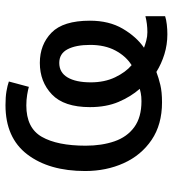

<svg xmlns="http://www.w3.org/2000/svg" viewBox="14 -600 615 682"><g transform="rotate(-90 321.0 -258.5)"><path d="M289 -546Q318 -546 338.5 -542.5Q359 -539 373 -534L354 -463Q344 -466 326 -469Q308 -472 288 -472Q208 -472 176.5 -417Q145 -362 145 -261Q145 -204 160.5 -159Q176 -114 211 -88.5Q246 -63 303 -63Q320 -63 332 -65.5Q344 -68 347 -69Q319 -101 300.5 -144.5Q282 -188 282 -246Q282 -338 327 -381Q372 -424 439 -424Q504 -424 546.5 -382.5Q589 -341 589 -246Q589 -178 560.5 -129.5Q532 -81 493 -54Q503 -50 518 -46Q533 -42 548 -42Q578 -42 605 -49V21Q593 25 575.5 27Q558 29 541 29Q504 29 470 18.5Q436 8 407 -10Q386 -2 361 4Q336 10 299 10Q220 10 165.5 -27Q111 -64 83 -126Q55 -188 55 -263Q55 -391 114 -468.5Q173 -546 289 -546ZM439 -355Q405 -355 387.5 -325.5Q370 -296 370 -243Q370 -194 388 -156.5Q406 -119 431 -98Q463 -118 483 -155.5Q503 -193 503 -245Q503 -296 487.5 -325.5Q472 -355 439 -355Z"/></g></svg>

Font: Noto Sans
Style: Regular
Weight: 400
Designer: Monotype Design Team
Foundry: Monotype Imaging Inc.
Version: Version 2.007